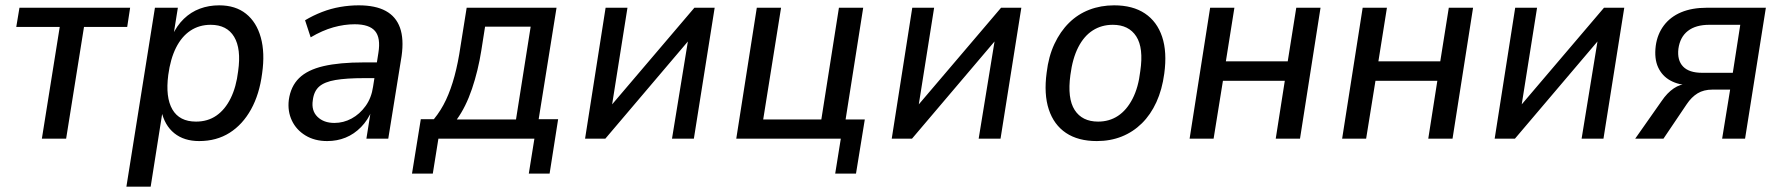

<svg xmlns="http://www.w3.org/2000/svg" viewBox="-20 -520 6682 720"><path d="M137 0 204 -419H41L53 -491H468L457 -419H295L228 0Z M454 180 561 -491H647L630 -385H625Q643 -424 669.5 -449.5Q696 -475 729.5 -487.5Q763 -500 802 -500Q863 -500 902.5 -468.5Q942 -437 958 -379.5Q974 -322 963 -245Q953 -167 921.5 -110Q890 -53 841 -22Q792 9 727 9Q670 9 633.5 -20.5Q597 -50 585 -105H590L545 180ZM715 -64Q759 -64 791.5 -86.5Q824 -109 845 -151.5Q866 -194 873 -253Q885 -337 858 -382Q831 -427 770 -427Q727 -427 694 -405Q661 -383 640 -341Q619 -299 611 -239Q600 -155 626.5 -109.5Q653 -64 715 -64Z M1207 9Q1160 9 1125.5 -12Q1091 -33 1074.5 -68Q1058 -103 1063 -145Q1070 -196 1101.5 -227Q1133 -258 1193 -272Q1253 -286 1345 -286H1406L1397 -227H1346Q1279 -227 1238 -220Q1197 -213 1177 -195.5Q1157 -178 1153 -144Q1147 -105 1170.5 -82Q1194 -59 1234 -59Q1268 -59 1298.5 -75.5Q1329 -92 1351 -122.5Q1373 -153 1379 -195L1399 -322Q1408 -378 1386.5 -403.5Q1365 -429 1310 -429Q1271 -429 1230 -417.5Q1189 -406 1145 -380L1124 -444Q1154 -462 1187.5 -475Q1221 -488 1256 -494Q1291 -500 1325 -500Q1388 -500 1426.5 -479Q1465 -458 1480 -416Q1495 -374 1486 -310L1436 0H1354L1371 -107H1375Q1360 -70 1334 -43.5Q1308 -17 1276 -4Q1244 9 1207 9Z M1525 131 1558 -73H1607Q1634 -106 1652.5 -145.5Q1671 -185 1684.5 -235Q1698 -285 1707 -347L1730 -491H2067L2000 -73H2073L2041 131H1963L1984 0H1624L1603 131ZM1693 -72H1915L1970 -420H1799L1785 -331Q1773 -255 1750 -187Q1727 -119 1693 -72Z M2174 0 2251 -491H2333L2270 -94H2246L2584 -491H2660L2582 0H2500L2565 -398H2588L2250 0Z M3112 131 3133 0H2741L2818 -491H2909L2842 -72H3060L3126 -491H3217L3151 -72H3223L3190 131Z M3324 0 3401 -491H3483L3420 -94H3396L3734 -491H3810L3732 0H3650L3715 -398H3738L3400 0Z M4093 9Q4023 9 3977.5 -21.5Q3932 -52 3913 -109.5Q3894 -167 3905 -248Q3912 -308 3934 -355Q3956 -402 3989 -434.5Q4022 -467 4065 -483.5Q4108 -500 4158 -500Q4228 -500 4273.5 -469.5Q4319 -439 4338 -382Q4357 -325 4346 -244Q4338 -184 4316.5 -137Q4295 -90 4262 -57.5Q4229 -25 4186.5 -8Q4144 9 4093 9ZM4098 -64Q4140 -64 4172.5 -85.5Q4205 -107 4227 -149.5Q4249 -192 4256 -253Q4269 -340 4241 -383.5Q4213 -427 4153 -427Q4111 -427 4078 -406Q4045 -385 4023.5 -343Q4002 -301 3994 -239Q3982 -151 4010 -107.5Q4038 -64 4098 -64Z M4441 0 4518 -491H4609L4577 -290H4809L4841 -491H4932L4855 0H4764L4798 -217H4566L4531 0Z M5013 0 5090 -491H5181L5149 -290H5381L5413 -491H5504L5427 0H5336L5370 -217H5138L5103 0Z M5585 0 5662 -491H5744L5681 -94H5657L5995 -491H6071L5993 0H5911L5976 -398H5999L5661 0Z M6112 0 6211 -141Q6232 -172 6256.5 -188.5Q6281 -205 6307 -205H6319L6318 -200Q6275 -201 6244 -218Q6213 -235 6198 -267.5Q6183 -300 6189 -348Q6195 -392 6219.5 -424.5Q6244 -457 6284.5 -474Q6325 -491 6381 -491H6602L6524 0H6438L6468 -184H6402Q6369 -184 6346 -170Q6323 -156 6305 -129L6218 0ZM6363 -247H6478L6506 -427H6390Q6339 -427 6309.5 -404Q6280 -381 6274 -337Q6269 -294 6291.5 -270.5Q6314 -247 6363 -247Z"/></svg>

Font: Nunito Sans 10pt SemiCondensed Medium
Style: Italic
Weight: 500
Width: 4
Italic angle: -9°
Designer: Vernon Adams
Foundry: Vernon Adams
Version: Version 3.101;gftools[0.9.27]